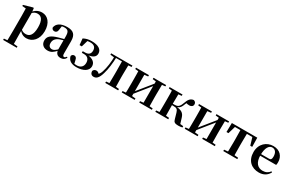

<svg xmlns="http://www.w3.org/2000/svg" viewBox="151 -1946 5383 3599"><g transform="rotate(30 2842.0 -146.5)"><path d="M36.9 259.3H331.1V230.8L225.4 220.1H146L36.9 230.8ZM109.4 259.3H248.4C246.4 175.6 245.4 83.5 245.4 13V-63L247.1 -75.6V-455L245.8 -460.8L237.2 -540.9L224.2 -550.4L30.2 -495.2V-470.7L109.4 -463.8C111.4 -415.2 112.4 -374.7 112.4 -308.7V13.8C112.4 83.8 111.4 175.6 109.4 259.3ZM395.1 16.2C526.8 16.2 631.9 -93.2 631.9 -271.4C631.9 -449.4 538.1 -551.9 415.6 -551.9C338.5 -551.9 267.6 -517.8 217.5 -437.5H209.1L224 -421.1C273.8 -478.5 311.2 -490.8 352.6 -490.8C435.6 -490.8 487 -429.4 487 -270.1C487 -103.7 428.1 -46.7 347.1 -46.7C301.2 -46.7 267.8 -57.7 230.6 -97.8L212.1 -82.3H224.3C272 -11.6 330.6 16.2 395.1 16.2Z M852.6 16.2C933.4 16.2 973.5 -18.5 1031.7 -82.4H1066.8L1051.3 -135.5C983.4 -62.3 948.2 -45.3 916 -45.3C867.3 -45.3 834.8 -75.1 834.8 -135.9C834.8 -202.7 871.7 -247.7 943.1 -276.7C978.3 -289.6 1036.3 -304.9 1090 -318.9V-344.4C1036.7 -331.6 963.3 -313.4 911.4 -297.9C759 -255.1 709.3 -204.1 709.3 -117.6C709.3 -33.9 769.1 16.2 852.6 16.2ZM1132.1 15.2C1188.2 15.2 1223.5 -5.4 1247.9 -53.4L1230.7 -67.2C1212.5 -41.2 1201.3 -33.8 1185.7 -33.8C1163.7 -33.8 1152.1 -48.4 1152.1 -94.8V-356.2C1152.1 -494.2 1094.2 -551.9 961.1 -551.9C820.4 -551.9 737.8 -495.7 725.2 -406.5C732.9 -376.3 754.6 -360.2 786.3 -360.2C819.7 -360.2 848.1 -381.6 851.9 -439.2L862.1 -516.3L799.8 -491.2C847.9 -510.9 881.8 -518.3 916 -518.3C993.1 -518.3 1020.9 -487.8 1020.9 -381.4V-94C1029 -26.4 1063.7 15.2 1132.1 15.2Z M1478.1 16.2C1635.1 16.2 1728.3 -52.9 1728.3 -142.8C1728.3 -219.1 1678 -277.8 1530.3 -294.5L1529 -283.6C1663.7 -296.7 1713 -344.3 1712.3 -411.7C1711.6 -500 1631.5 -551.9 1487.9 -551.9C1421.1 -551.9 1368.6 -539.4 1312.5 -509.7L1326 -372.8H1374.2L1418.3 -522L1358.5 -491C1396.3 -510.7 1430.2 -518 1479.1 -518C1556.4 -518 1597.6 -481.5 1598.6 -411.2C1599.4 -341.5 1562.8 -304.1 1482.1 -304.1H1434.7V-269.4H1482.9C1568.9 -269.4 1602.1 -212.2 1602.1 -145.1C1602.1 -66.1 1552.2 -16.9 1468.4 -16.9C1425.5 -16.9 1401.4 -20.5 1364 -34.8L1420.7 -3.9L1399.1 -93.6C1390 -141.9 1366 -156.4 1336.8 -156.4C1314.5 -156.4 1289.8 -141.8 1282.4 -112.4C1300.5 -26.9 1367.9 16.2 1478.1 16.2Z M1848.8 10.7C1906.9 10.7 1952.7 -24.7 1989.1 -154.6C2019.6 -256 2035.9 -384.5 2039.7 -535.7H2001C1999.5 -386.4 1982.5 -264.3 1949.2 -164.2C1934.1 -118.8 1916.4 -94.2 1890.4 -73.7V-60.3H1915.3V-73C1890.5 -101.9 1868.6 -118.1 1841.2 -118.1C1810.8 -118.1 1786.1 -104.7 1773 -74C1773 -17.8 1803.4 10.7 1848.8 10.7ZM1916.1 -506.8 2012.1 -495.5H2019.9V-535.7H1916.1ZM2021.1 -505.7H2210.2V-535.7H2021.1ZM2097.9 0H2376.5V-29.9L2269.3 -40.2H2206.2L2097.9 -29.9ZM2166.6 0H2308.1C2305.8 -50.2 2304.1 -165.3 2304.1 -234.8V-301.2C2304.1 -370.2 2305.8 -485.5 2308.1 -535.7H2166.6C2168.6 -485.5 2169.6 -370.2 2169.6 -301.2V-234.8C2169.6 -165.3 2168.6 -50.2 2166.6 0ZM2236.8 -495.5H2269.3L2376.5 -506.8V-535.7H2236.8Z M2454.2 0H2733.8V-29.9L2631.4 -40.2H2563L2454.2 -29.9ZM2832.6 0H3106V-29.9L2997.3 -40.2H2929.5L2832.6 -29.9ZM2522.9 0H2655.4V-535.7H2522.9C2525.6 -485.5 2526.6 -370.2 2526.6 -301.2V-234.8C2526.6 -165.3 2525.6 -50.2 2522.9 0ZM2626.7 -51.6 2792.2 -257.7 2956.5 -460.9H2980.7L2933 -485.4L2762.6 -274.4L2603.4 -77.8H2578.4ZM2904.8 0H3036.6C3034.6 -50.2 3033.6 -165.3 3033.6 -234.8V-301.2C3033.6 -370.2 3034.6 -485.5 3036.6 -535.7H2904.8ZM2454.2 -506.8 2564 -495.5H2631.7L2733.8 -506.8V-535.7H2454.2ZM2832.6 -506.8 2929.8 -495.5H2997.5L3106 -506.8V-535.7H2832.6Z M3181.2 0H3460.8V-29.9L3352.6 -40.2H3291L3181.2 -29.9ZM3181.2 -506.8 3291 -495.5H3352.6L3460.8 -506.8V-535.7H3181.2ZM3249.9 0H3391.6C3389.6 -50.2 3388.6 -165.3 3388.6 -269.3V-289.8C3388.6 -370.2 3389.6 -485.5 3391.6 -535.7H3249.9C3252.6 -485.5 3253.6 -370.2 3253.6 -301.2V-234.8C3253.6 -165.3 3252.6 -50.2 3249.9 0ZM3566.8 -64.1C3580.5 -7.8 3606.7 10.2 3680.2 10.2C3708.4 10.2 3743.2 6.2 3768.6 0V-28.2L3613.7 -46L3708.3 -11.8L3664.6 -153.9C3637.2 -242.5 3586.6 -273.9 3458.4 -283.3L3456.2 -273.1C3515.6 -283.3 3556.7 -303.1 3586 -386.8C3601.4 -428.6 3614.9 -447.4 3642.8 -479.7L3592 -436.9C3618.5 -426.6 3639.7 -421.8 3671.7 -421.8C3714.4 -421.8 3747.7 -445.6 3747.7 -485.9C3747.7 -519.3 3731.1 -541.5 3696.1 -551.9C3628.8 -543.9 3593.7 -502.4 3558.3 -399.3C3524.7 -304.6 3479.7 -294.5 3423.8 -294.5H3320.9V-264.3H3423.4C3490.5 -264.3 3513.5 -247.9 3532.9 -181.4Z M3817.2 0H4096.8V-29.9L3994.4 -40.2H3926L3817.2 -29.9ZM4195.6 0H4469V-29.9L4360.3 -40.2H4292.5L4195.6 -29.9ZM3885.9 0H4018.4V-535.7H3885.9C3888.6 -485.5 3889.6 -370.2 3889.6 -301.2V-234.8C3889.6 -165.3 3888.6 -50.2 3885.9 0ZM3989.7 -51.6 4155.2 -257.7 4319.5 -460.9H4343.7L4296 -485.4L4125.6 -274.4L3966.4 -77.8H3941.4ZM4267.8 0H4399.6C4397.6 -50.2 4396.6 -165.3 4396.6 -234.8V-301.2C4396.6 -370.2 4397.6 -485.5 4399.6 -535.7H4267.8ZM3817.2 -506.8 3927 -495.5H3994.7L4096.8 -506.8V-535.7H3817.2ZM4195.6 -506.8 4292.8 -495.5H4360.5L4469 -506.8V-535.7H4195.6Z M4525.2 -339.1H4568.4L4625.5 -534.2L4559.6 -500.4H5048L4982.1 -534.2L5040.7 -339.1H5082.4L5078.8 -535.7H4528.8ZM4652.1 0H4955.5V-29.9L4844.6 -40.2H4763.7L4652.1 -29.9ZM4733.2 0H4874.4C4872.4 -50.2 4871.4 -165.3 4871.4 -234.8V-301.2C4871.4 -370.2 4872.4 -485.5 4874.4 -535.7H4733.2C4735.2 -485.5 4736.9 -370.2 4736.9 -301.2V-234.8C4736.9 -165.3 4735.2 -50.2 4733.2 0Z M5428.2 16.2C5527.4 16.2 5601.6 -29.4 5644.1 -109.9L5626.2 -123.2C5590.5 -75.9 5544.1 -47.5 5473.4 -47.5C5369.6 -47.5 5293.7 -117.3 5293.7 -282.7C5293.7 -444.8 5348.5 -518 5416.1 -518C5479.5 -518 5520.3 -468.1 5520.3 -380.4C5520.3 -325.7 5507.6 -304.6 5465.4 -304.6H5210.1V-270.2H5640.7C5645.4 -288.1 5647.4 -306.2 5647.4 -330.9C5647.4 -454.7 5567.8 -551.9 5421.4 -551.9C5279.3 -551.9 5151.6 -448.8 5151.6 -268.8C5151.6 -83.9 5266.3 16.2 5428.2 16.2Z"/></g></svg>

Font: Source Han Serif CN VF
Style: Regular
Weight: 250
Designer: Ryoko NISHIZUKA 西塚涼子 (kana & ideographs); Frank Grießhammer (Latin, Greek & Cyrillic); Wenlong ZHANG 张文龙 (bopomofo); San
Foundry: Adobe
Version: Version 2.002;hotconv 1.1.0;makeotfexe 2.6.0